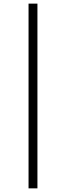

<svg xmlns="http://www.w3.org/2000/svg" viewBox="-20 -786 362 1054"><path d="M136.7 248V-766.1H185.5V248Z"/></svg>

Font: Doulos SIL
Style: Regular
Weight: 400
Designer: Walt Agee, Victor Gaultney, Peter Martin, Debbi Hosken
Foundry: SIL International
Version: Version 4.110; 2011; Maintenance release